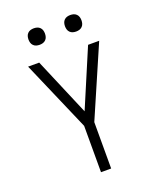

<svg xmlns="http://www.w3.org/2000/svg" viewBox="-168 -1037 936 1137"><g transform="rotate(-20 300.0 -468.5)"><path d="M268 0V-292L76 -735H146L300 -372L454 -735H524L332 -292V0ZM415 -833Q404 -833 394 -836Q384 -839 376.5 -846.5Q369 -854 366 -864Q363 -874 363 -885Q363 -896 366 -906Q369 -916 376.5 -923.5Q384 -931 394 -934Q404 -937 415 -937Q426 -937 436 -934Q446 -931 453.5 -923.5Q461 -916 464 -906Q467 -896 467 -885Q467 -874 464 -864Q461 -854 453.5 -846.5Q446 -839 436 -836Q426 -833 415 -833ZM185 -833Q174 -833 164 -836Q154 -839 146.5 -846.5Q139 -854 136 -864Q133 -874 133 -885Q133 -896 136 -906Q139 -916 146.5 -923.5Q154 -931 164 -934Q174 -937 185 -937Q196 -937 206 -934Q216 -931 223.5 -923.5Q231 -916 234 -906Q237 -896 237 -885Q237 -874 234 -864Q231 -854 223.5 -846.5Q216 -839 206 -836Q196 -833 185 -833Z"/></g></svg>

Font: Iosevka Light Extended
Style: Regular
Weight: 300
Width: 7
Monospace: yes
Designer: Belleve Invis
Foundry: Belleve Invis
Version: Version 32.5.0; ttfautohint (v1.8.4)